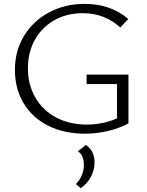

<svg xmlns="http://www.w3.org/2000/svg" viewBox="-20 -684 760 991"><path d="M643 -299V-47Q594 -21 536 -7.5Q478 6 418 6Q311 6 229 -35Q147 -76 102 -151Q57 -226 57 -323Q57 -423 105 -500.5Q153 -578 235 -621Q317 -664 417 -664Q551 -664 642 -586L601 -542Q520 -616 407 -616Q325 -616 260.5 -579.5Q196 -543 160 -478.5Q124 -414 124 -332Q124 -247 162.5 -180.5Q201 -114 270 -77.5Q339 -41 428 -41Q511 -41 584 -73V-250H427V-299ZM468 155Q468 193 449 229Q430 265 396 287L372 266Q391 247 402 221Q413 195 413 169Q413 116 382 97L423 64Q468 94 468 155Z"/></svg>

Font: Ysabeau Infant Semilight
Style: Regular
Weight: 300
Designer: Christian Thalmann (Catharsis Fonts)
Version: Version 0.003